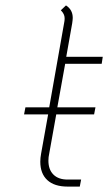

<svg xmlns="http://www.w3.org/2000/svg" viewBox="-20 -680 410 710"><path d="M221 -444 192 -283H333L328 -257H188L162 -112Q159 -99 159 -86Q159 -53 177.5 -34.5Q196 -16 230 -16H280L275 10H230Q181 10 155 -14Q129 -38 129 -82Q129 -96 132 -112L158 -257H69L74 -283H162L218 -600Q219 -605 219 -613Q219 -628 205 -642L224 -660Q249 -644 249 -614Q249 -608 247 -594L225 -470H360L356 -444Z"/></svg>

Font: KoHo ExtraLight
Style: Italic
Weight: 275
Italic angle: -10°
Version: Version 1.000; ttfautohint (v1.6)